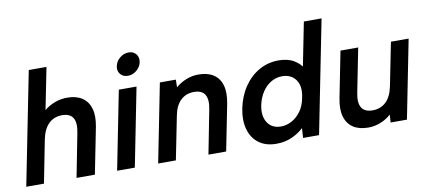

<svg xmlns="http://www.w3.org/2000/svg" viewBox="-67 -960 2696 1207"><g transform="rotate(-10 1281.0 -356.5)"><path d="M160 -720H273L220 -454Q249 -478 287 -492.5Q325 -507 368 -507Q424 -507 461.5 -482.5Q499 -458 513 -410.5Q527 -363 513 -292L455 0H338L392 -277Q405 -340 386 -372Q367 -404 316 -404Q265 -404 231 -371Q197 -338 184 -275L130 0H17Z M696 -500H809L710 0H597ZM768 -576Q737 -576 720 -597Q703 -618 709 -647Q715 -678 740.5 -699Q766 -720 797 -720Q827 -720 844 -699Q861 -678 855 -647Q849 -618 824 -597Q799 -576 768 -576Z M958 -500H1060L1059 -451Q1089 -477 1126.5 -492Q1164 -507 1204 -507Q1263 -507 1300.5 -482.5Q1338 -458 1351.5 -410.5Q1365 -363 1351 -292L1293 0H1180L1234 -277Q1247 -340 1228 -372Q1209 -404 1158 -404Q1107 -404 1073 -371.5Q1039 -339 1027 -276L972 0H859Z M1871 -426 1857 -423 1916 -720H2029L1886 0H1784L1788 -62Q1757 -33 1713 -13Q1669 7 1613 7Q1547 7 1503 -25Q1459 -57 1442 -115Q1425 -173 1440 -250Q1456 -327 1495.5 -385Q1535 -443 1592 -475Q1649 -507 1716 -507Q1775 -507 1814 -483.5Q1853 -460 1871 -426ZM1561 -250Q1547 -181 1575 -138Q1603 -95 1661 -95Q1696 -95 1729.5 -113Q1763 -131 1788 -165.5Q1813 -200 1822 -250Q1833 -300 1822 -334.5Q1811 -369 1784.5 -387Q1758 -405 1722 -405Q1683 -405 1650 -385.5Q1617 -366 1594 -331Q1571 -296 1561 -250Z M2447 0H2343L2346 -50Q2316 -23 2278 -8Q2240 7 2201 7Q2142 7 2104.5 -17.5Q2067 -42 2053 -89.5Q2039 -137 2053 -207L2111 -500H2224L2169 -222Q2156 -160 2175 -127.5Q2194 -95 2245 -95Q2297 -95 2331 -127.5Q2365 -160 2378 -224L2433 -500H2546Z"/></g></svg>

Font: Albert Sans SemiBold
Style: Italic
Weight: 600
Italic angle: -11.25°
Designer: Andreas Rasmussen
Foundry: a.Foundry
Version: Version 1.025